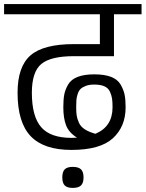

<svg xmlns="http://www.w3.org/2000/svg" viewBox="-30 -750 713 940"><path d="M585 -225Q585 -262 580 -286.5Q575 -311 560.5 -336Q546 -361 514 -373.5Q482 -386 432 -386Q382 -386 350 -373.5Q318 -361 303.5 -336Q289 -311 284.5 -286.5Q280 -262 280 -225Q280 -172 293.5 -136.5Q307 -101 347 -76Q338 -75 320 -75Q217 -75 171.5 -127.5Q126 -180 126 -296Q126 -398 172 -436.5Q218 -475 332 -475H528V-680H663V-730H-10V-680H459V-534H331Q183 -534 119.5 -479Q56 -424 56 -296Q56 -151 120 -83.5Q184 -16 320 -16Q460 -16 522.5 -73Q585 -130 585 -225ZM343 -225Q343 -246 344 -259.5Q345 -273 350 -289Q355 -305 364 -314Q373 -323 390 -329.5Q407 -336 431 -336Q462 -336 481 -327.5Q500 -319 508 -301.5Q516 -284 518.5 -268Q521 -252 521 -225Q521 -130 437 -95Q405 -104 385 -117Q365 -130 356.5 -149Q348 -168 345.5 -184Q343 -200 343 -225ZM326 170Q354 170 366.5 158Q379 146 379 119Q379 91 366.5 79Q354 67 326 67Q299 67 287 79Q275 91 275 119Q275 146 287 158Q299 170 326 170Z"/></svg>

Font: Glegoo
Style: Regular
Weight: 400
Version: Version 2.0.1; ttfautohint (v0.9) -r 48 -G 60